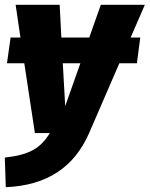

<svg xmlns="http://www.w3.org/2000/svg" viewBox="-20 -553 622 798"><path d="M523 -397 582 -533H399L351 -397H235L228 -533H45L65 -397H24L9 -290H81L125 0H187C148 64 103 90 0 102L4 225C175 218 288 142 350 1L476 -290H549L563 -397ZM251 -112 241 -290H314Z"/></svg>

Font: Fira Sans ExtraBold
Style: Italic
Weight: 800
Italic angle: -8°
Designer: bBox Type GmbH & Carrois Corporate GbR & Edenspiekermann AG
Foundry: bBox Type GmbH & Carrois Corporate GbR & Edenspiekermann AG
Version: Version 4.301;PS 004.301;hotconv 1.0.88;makeotf.lib2.5.64775